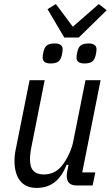

<svg xmlns="http://www.w3.org/2000/svg" viewBox="-20 -909 550 941"><path d="M199 -516 135 -194Q127 -156 127 -128Q127 -88 144.5 -71Q162 -54 194 -54Q248 -54 282 -95Q303 -121 318.5 -154.5Q334 -188 339 -216L399 -516H473L383 -64H447L434 0H356Q307 0 307 -47Q307 -55 308 -62Q309 -69 311 -77L316 -101H306Q263 12 160 12Q106 12 78.5 -23Q51 -58 51 -122Q51 -138 53.5 -156Q56 -174 61 -196L125 -516ZM295 -725 213 -864 254 -889 337 -778 464 -889 503 -859 366 -725ZM228 -598Q189 -598 189 -627Q189 -638 193 -655Q198 -678 210.5 -687Q223 -696 248 -696Q287 -696 287 -667Q287 -656 283 -639Q278 -616 265.5 -607Q253 -598 228 -598ZM394 -598Q355 -598 355 -627Q355 -638 359 -655Q364 -678 376.5 -687Q389 -696 414 -696Q453 -696 453 -667Q453 -656 449 -639Q444 -616 431.5 -607Q419 -598 394 -598Z"/></svg>

Font: IBM Plex Sans Condensed
Style: Italic
Weight: 400
Width: 3
Italic angle: -11°
Designer: Mike Abbink, Paul van der Laan, Pieter van Rosmalen
Foundry: Bold Monday
Version: Version 1.3